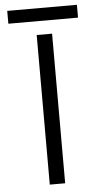

<svg xmlns="http://www.w3.org/2000/svg" viewBox="-57 -859 464 895"><g transform="rotate(-5 175.0 -412.0)"><path d="M139 -700H211V0H139ZM12 -824H338V-764H12Z"/></g></svg>

Font: Krub
Style: Regular
Weight: 400
Designer: Ekaluck Peanpanawate
Foundry: Cadson Demak Co.,Ltd.
Version: Version 1.000; ttfautohint (v1.6)